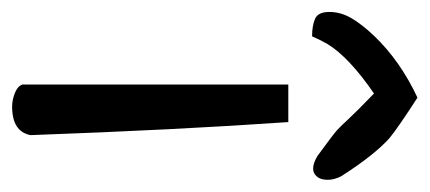

<svg xmlns="http://www.w3.org/2000/svg" viewBox="-281 -496 705 315"><g transform="rotate(90 71.5 -338.5)"><path d="M114.3 -459Q127 -276.4 135.7 -36.1Q129.9 -5.9 88.9 -5.9Q78.1 -5.9 66.9 -10.3Q55.7 -14.6 52.7 -22.5V-459ZM-27.3 -599.6Q13.7 -642.6 74.2 -670.9Q124 -638.7 140.6 -625Q168 -600.6 203.1 -545.9Q209 -534.2 209 -523.9Q209 -513.7 205.1 -507.8Q194.3 -492.2 169.9 -506.8Q133.8 -533.2 127.4 -539.1Q121.1 -544.9 109.4 -557.6Q97.7 -570.3 67.4 -599.6Q7.8 -558.6 -13.7 -523.4Q-20.5 -511.7 -26.4 -498Q-43.9 -498 -55.2 -502.9Q-66.4 -507.8 -66.4 -526.4Q-66.4 -544.9 -56.2 -562.5Q-45.9 -580.1 -27.3 -599.6Z"/></g></svg>

Font: Architects Daughter
Style: Regular
Weight: 400
Designer: Kimberly Geswein
Foundry: Kimberly Geswein
Version: Version 1.002 2010